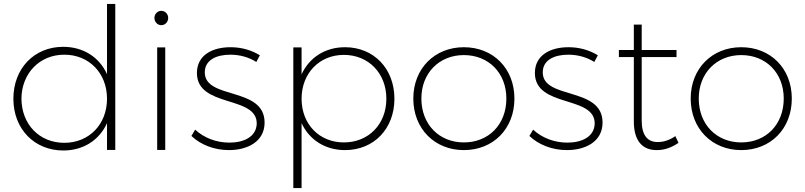

<svg xmlns="http://www.w3.org/2000/svg" viewBox="-20 -762 4093 976"><path d="M524 -742V-385C485 -471 404 -524 301 -524C154 -524 48 -414 48 -260C48 -107 154 3 302 3C404 3 485 -50 524 -136V0H566V-742ZM307 -36C180 -36 90 -130 89 -260C90 -389 181 -484 307 -484C433 -484 524 -390 524 -260C524 -130 433 -36 307 -36Z M800 -707C781 -707 765 -691 765 -671C765 -650 781 -634 800 -634C819 -634 835 -650 835 -671C835 -691 819 -707 800 -707ZM779 -521V0H820V-521Z M1283 -447 1301 -481C1260 -506 1210 -522 1152 -522C1060 -522 981 -482 981 -391C981 -212 1289 -279 1285 -132C1282 -66 1219 -37 1146 -37C1080 -37 1017 -61 972 -103L953 -71C1001 -25 1071 1 1144 1C1238 1 1325 -42 1325 -139C1325 -323 1021 -254 1021 -394C1021 -456 1078 -484 1151 -484C1201 -484 1247 -470 1283 -447Z M1734 -522C1632 -522 1552 -469 1513 -384V-521H1471V194H1513V-136C1552 -52 1632 1 1734 1C1881 1 1985 -108 1985 -260C1985 -413 1880 -522 1734 -522ZM1728 -38C1603 -38 1513 -131 1513 -260C1513 -389 1603 -483 1728 -483C1854 -483 1944 -389 1944 -260C1944 -131 1854 -38 1728 -38Z M2338 -522C2190 -522 2081 -414 2081 -261C2081 -107 2190 1 2338 1C2487 1 2595 -107 2595 -261C2595 -414 2487 -522 2338 -522ZM2338 -482C2464 -482 2554 -391 2554 -261C2554 -129 2464 -38 2338 -38C2213 -38 2122 -129 2122 -261C2122 -391 2213 -482 2338 -482Z M3001 -447 3019 -481C2978 -506 2928 -522 2870 -522C2778 -522 2699 -482 2699 -391C2699 -212 3007 -279 3003 -132C3000 -66 2937 -37 2864 -37C2798 -37 2735 -61 2690 -103L2671 -71C2719 -25 2789 1 2862 1C2956 1 3043 -42 3043 -139C3043 -323 2739 -254 2739 -394C2739 -456 2796 -484 2869 -484C2919 -484 2965 -470 3001 -447Z M3413 -70C3386 -51 3355 -40 3325 -40C3271 -39 3242 -75 3242 -149V-472H3419V-508H3242V-637H3202V-508H3126V-472H3202V-144C3202 -46 3246 2 3320 1C3359 1 3396 -13 3429 -36Z M3748 -522C3600 -522 3491 -414 3491 -261C3491 -107 3600 1 3748 1C3897 1 4005 -107 4005 -261C4005 -414 3897 -522 3748 -522ZM3748 -482C3874 -482 3964 -391 3964 -261C3964 -129 3874 -38 3748 -38C3623 -38 3532 -129 3532 -261C3532 -391 3623 -482 3748 -482Z"/></svg>

Font: Montserrat arm ExtraLight
Style: Regular
Weight: 275
Designer: Julieta Ulanovsky
Foundry: Julieta Ulanovsky
Version: Version 6.000;PS 006.000;hotconv 1.0.88;makeotf.lib2.5.64775